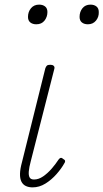

<svg xmlns="http://www.w3.org/2000/svg" viewBox="-20 -795 447 830"><path d="M121 15Q104 15 91.5 9Q79 3 72.5 -10Q66 -23 66.5 -44Q67 -65 75 -94L176 -500Q179 -508 183 -511.5Q187 -515 198 -515Q207 -515 212 -510.5Q217 -506 215 -498L113 -98Q106 -72 104.5 -54.5Q103 -37 108 -28Q113 -19 127 -19Q147 -19 166.5 -32.5Q186 -46 203 -65.5Q220 -85 233 -105Q238 -112 243 -112.5Q248 -113 253 -108Q261 -104 261.5 -99Q262 -94 258 -89Q246 -67 224.5 -42.5Q203 -18 176.5 -1.5Q150 15 121 15ZM137 -690Q121 -690 111 -698Q101 -706 101 -722Q101 -744 114 -759.5Q127 -775 149 -775Q165 -775 175 -767Q185 -759 185 -743Q185 -722 172.5 -706Q160 -690 137 -690ZM360 -690Q344 -690 334 -698Q324 -706 324 -722Q324 -744 336.5 -759.5Q349 -775 371 -775Q387 -775 397 -767Q407 -759 407 -743Q408 -722 395 -706Q382 -690 360 -690Z"/></svg>

Font: Playwrite IS Thin
Style: Regular
Weight: 250
Designer: Veronika Burian, José Scaglione
Foundry: TypeTogether
Version: Version 1.002